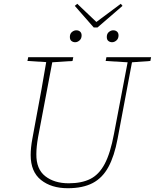

<svg xmlns="http://www.w3.org/2000/svg" viewBox="-20 -979 818 1014"><path d="M538 -657 542 -677H778L774 -657L677 -650L601 -246Q584 -155 552.5 -97Q521 -39 469 -12Q417 15 338 15Q251 15 196.5 -28.5Q142 -72 142 -160Q142 -199 151 -247L172 -361Q186 -434 199 -506.5Q212 -579 224 -651L125 -657L129 -677H367L363 -657L256 -650L181 -254Q172 -203 172 -165Q171 -86 219 -48.5Q267 -11 343 -11Q411 -11 457 -34Q503 -57 533 -113.5Q563 -170 582 -272L654 -650ZM377 -756Q366 -756 357.5 -762.5Q349 -769 349 -784Q349 -801 360 -810Q371 -819 383 -819Q395 -819 403 -812Q411 -805 411 -792Q411 -775 400 -765.5Q389 -756 377 -756ZM572 -756Q561 -756 552.5 -762.5Q544 -769 544 -784Q544 -801 555 -810Q566 -819 578 -819Q590 -819 598 -812Q606 -805 606 -792Q606 -775 595 -765.5Q584 -756 572 -756ZM475 -834 375 -948 388 -959 489 -863 618 -959 627 -948 495 -834Z"/></svg>

Font: Source Serif Pro ExtraLight
Style: Italic
Weight: 200
Italic angle: -12°
Designer: Frank Grießhammer
Foundry: Adobe Systems Incorporated
Version: Version 3.001;hotconv 1.0.111;makeotfexe 2.5.65597